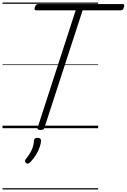

<svg xmlns="http://www.w3.org/2000/svg" viewBox="-20 -1015 1004 1520"><path d="M300 14Q272 14 278 -5L579 -933H268Q257 -933 254.5 -939Q252 -945 256 -959Q261 -973 267 -978Q273 -983 284 -983H949Q961 -983 963 -977Q965 -971 961 -958Q957 -944 951 -938.5Q945 -933 934 -933H634L332 -5Q330 5 322.5 9.5Q315 14 300 14ZM187 276Q179 269 178 262Q177 255 183 246Q203 222 216.5 199.5Q230 177 238.5 153Q247 129 249 99Q250 86 257.5 81Q265 76 278 76Q292 76 298.5 82.5Q305 89 305 101Q304 119 295 147Q286 175 267.5 206.5Q249 238 220 269Q212 276 203.5 279.5Q195 283 187 276ZM0 475H757V485H0ZM0 -20H757V0H0ZM0 -505H757V-500H0ZM0 -995H757V-985H0Z"/></svg>

Font: Playwrite SK Guides
Style: Regular
Weight: 400
Designer: Veronika Burian, José Scaglione
Foundry: TypeTogether
Version: Version 1.003